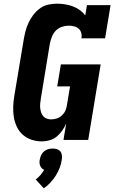

<svg xmlns="http://www.w3.org/2000/svg" viewBox="-20 -763 640 1047"><path d="M209 8Q179 8 152 -1Q125 -10 104.5 -28Q84 -46 72 -71.5Q60 -97 55.5 -124.5Q51 -152 52 -181.5Q53 -211 58 -240L109 -545Q113 -569 119 -592.5Q125 -616 135.5 -638.5Q146 -661 161.5 -681.5Q177 -702 197.5 -717Q218 -732 242 -737.5Q266 -743 290 -743Q312 -743 334.5 -739.5Q357 -736 377 -728.5Q397 -721 414.5 -708.5Q432 -696 445 -679L454 -735H583L553 -554H424Q427 -569 423 -583.5Q419 -598 408.5 -607Q398 -616 383.5 -619.5Q369 -623 354 -623Q336 -623 317 -616.5Q298 -610 284 -595.5Q270 -581 263 -562.5Q256 -544 252 -526L202 -221Q200 -208 199 -195.5Q198 -183 199.5 -171Q201 -159 205 -148Q209 -137 216.5 -128.5Q224 -120 235.5 -116Q247 -112 259 -112Q275 -112 290 -117Q305 -122 317.5 -133.5Q330 -145 336.5 -159.5Q343 -174 345 -190L362 -292H292L312 -412H529L461 0H326L341 -89Q332 -69 319 -50.5Q306 -32 289 -18Q272 -4 250.5 2Q229 8 209 8ZM219 264 175 216Q189 205 200.5 191.5Q212 178 221 163Q213 160 207.5 154Q202 148 199 140.5Q196 133 195.5 124.5Q195 116 197 107Q199 95 204.5 83Q210 71 220 62.5Q230 54 242.5 50.5Q255 47 267 47Q279 47 290.5 50.5Q302 54 309 62.5Q316 71 317.5 83Q319 95 317 107Q314 130 305.5 152Q297 174 284.5 194Q272 214 255.5 232Q239 250 219 264Z"/></svg>

Font: Iosevka Slab Heavy Extended
Style: Italic
Weight: 900
Width: 7
Italic angle: -9°
Monospace: yes
Designer: Belleve Invis
Foundry: Belleve Invis
Version: Version 11.1.0; ttfautohint (v1.8.3)